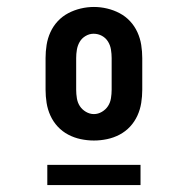

<svg xmlns="http://www.w3.org/2000/svg" viewBox="-20 -721 540 552"><path d="M250 -317Q231 -317 212 -321Q193 -325 176 -334Q159 -343 146 -357Q133 -371 125 -388.5Q117 -406 114 -425Q111 -444 111 -463V-554Q111 -573 114 -592Q117 -611 125 -628.5Q133 -646 146 -660Q159 -674 176 -683Q193 -692 212 -696.5Q231 -701 250 -701Q269 -701 288 -696.5Q307 -692 324 -683Q341 -674 354 -660Q367 -646 375 -628.5Q383 -611 386 -592Q389 -573 389 -554V-463Q389 -444 386 -425Q383 -406 375 -388.5Q367 -371 354 -357Q341 -343 324 -334Q307 -325 288 -321Q269 -317 250 -317ZM250 -393Q262 -393 273 -399.5Q284 -406 290.5 -416Q297 -426 299 -438.5Q301 -451 301 -463V-554Q301 -566 299 -578.5Q297 -591 290.5 -601.5Q284 -612 273 -618Q262 -624 249 -624Q237 -624 226 -617.5Q215 -611 209 -600.5Q203 -590 201 -578Q199 -566 199 -554V-463Q199 -451 201 -438.5Q203 -426 209.5 -416Q216 -406 227 -399.5Q238 -393 250 -393ZM116 -189V-247H384V-189Z"/></svg>

Font: iosevka_custom_sans_ss08
Style: Bold
Weight: 700
Designer: Belleve Invis
Foundry: Belleve Invis
Version: Version 10.3.0; ttfautohint (v1.8.3)